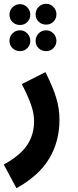

<svg xmlns="http://www.w3.org/2000/svg" viewBox="-61 -764 412 1014"><path d="M-41 105Q46 57 82.5 2Q119 -53 119 -123Q119 -165 102.5 -212Q86 -259 54 -320L179 -383Q219 -304 236 -247Q253 -190 253 -131Q253 -18 199.5 72.5Q146 163 26 230ZM127 -688Q127 -711 143 -727.5Q159 -744 183 -744Q205 -744 221 -727.5Q237 -711 237 -688Q237 -666 221.5 -650Q206 -634 183 -634Q159 -634 143 -649.5Q127 -665 127 -688ZM-11 -686Q-11 -709 5 -725.5Q21 -742 45 -742Q67 -742 83 -725.5Q99 -709 99 -686Q99 -664 83.5 -648Q68 -632 45 -632Q21 -632 5 -647.5Q-11 -663 -11 -686ZM-11 -548Q-11 -571 5 -587.5Q21 -604 45 -604Q67 -604 83 -587.5Q99 -571 99 -548Q99 -526 83.5 -510Q68 -494 45 -494Q21 -494 5 -509.5Q-11 -525 -11 -548ZM127 -548Q127 -571 143 -587.5Q159 -604 183 -604Q205 -604 221 -587.5Q237 -571 237 -548Q237 -526 221.5 -510Q206 -494 183 -494Q159 -494 143 -509.5Q127 -525 127 -548Z"/></svg>

Font: Noto Sans Arabic Cond
Style: Bold
Weight: 700
Width: 3
Designer: Nadine Chahine
Foundry: Monotype Imaging Inc.
Version: Version 1.001